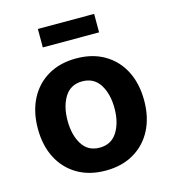

<svg xmlns="http://www.w3.org/2000/svg" viewBox="-111 -830 835 932"><g transform="rotate(-15 306.5 -364.0)"><path d="M306.6 10.7Q224.6 10.7 164.6 -24.7Q104.5 -60.1 72 -123.3Q39.6 -186.5 39.6 -270.5Q39.6 -355 72 -418.5Q104.5 -481.9 164.6 -517.3Q224.6 -552.7 306.6 -552.7Q388.7 -552.7 448.7 -517.3Q508.8 -481.9 541.3 -418.5Q573.7 -355 573.7 -270.5Q573.7 -186.5 541.3 -123.3Q508.8 -60.1 448.7 -24.7Q388.7 10.7 306.6 10.7ZM306.6 -104.5Q365.2 -104.5 395 -151.9Q424.8 -199.2 424.8 -271Q424.8 -343.3 395 -390.4Q365.2 -437.5 306.6 -437.5Q248 -437.5 218.5 -390.4Q189 -343.3 189 -271Q189 -199.2 218.5 -151.9Q248 -104.5 306.6 -104.5ZM447.8 -738.8V-646H165V-738.8Z"/></g></svg>

Font: Inter
Style: Bold
Weight: 700
Designer: Rasmus Andersson
Foundry: rsms
Version: Version 4.001;git-9221beed3